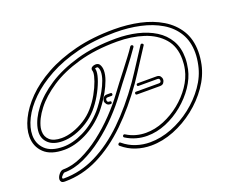

<svg xmlns="http://www.w3.org/2000/svg" viewBox="-123 -938 1404 1172"><g transform="rotate(-20 579.5 -351.5)"><path d="M685 8Q635 8 588 -7.5Q541 -23 501 -57Q497 -60 497 -65Q497 -70 503 -74Q509 -78 514 -73Q551 -42 595 -27.5Q639 -13 685 -13Q755 -13 826 -40.5Q897 -68 958.5 -116Q1020 -164 1063.5 -225.5Q1107 -287 1121 -355Q1130 -397 1130 -433Q1130 -507 1097.5 -561Q1065 -615 1007 -649.5Q949 -684 873.5 -700.5Q798 -717 712 -717Q576 -717 466.5 -689.5Q357 -662 274 -616.5Q191 -571 135 -516Q79 -461 51 -404.5Q23 -348 23 -299Q23 -243 61.5 -206Q100 -169 178 -169Q240 -169 310.5 -203.5Q381 -238 439 -303Q454 -320 473 -347Q492 -374 509.5 -405Q527 -436 538 -466.5Q549 -497 549 -521Q549 -539 541 -552Q539 -554 534 -554Q525 -554 522 -551Q525 -544 525 -534Q525 -509 510.5 -469.5Q496 -430 472 -388.5Q448 -347 419 -314Q389 -280 349 -254.5Q309 -229 267 -215.5Q225 -202 187 -202Q128 -202 96.5 -229.5Q65 -257 65 -300Q65 -314 68 -329Q80 -387 127 -448.5Q174 -510 254.5 -562.5Q335 -615 447.5 -647.5Q560 -680 704 -680Q776 -680 840.5 -665Q905 -650 955 -619Q1005 -588 1033.5 -539.5Q1062 -491 1062 -424Q1062 -408 1060 -390Q1058 -372 1054 -353Q1042 -298 1006.5 -245.5Q971 -193 919 -150Q867 -107 806 -81.5Q745 -56 682 -56Q647 -56 612.5 -65.5Q578 -75 546 -95Q541 -98 541 -103Q541 -108 546 -111.5Q551 -115 557 -111Q586 -93 617.5 -84.5Q649 -76 681 -76Q740 -76 798 -100Q856 -124 905.5 -164Q955 -204 989.5 -254.5Q1024 -305 1035 -357Q1039 -375 1040.5 -391.5Q1042 -408 1042 -423Q1042 -505 996.5 -557.5Q951 -610 874.5 -635Q798 -660 704 -660Q562 -660 452 -628.5Q342 -597 265 -546Q188 -495 143 -436.5Q98 -378 87 -325Q86 -319 85.5 -313Q85 -307 85 -302Q85 -267 110 -244.5Q135 -222 187 -222Q222 -222 261 -235Q300 -248 337.5 -271.5Q375 -295 404 -328Q434 -362 456.5 -402.5Q479 -443 491.5 -478.5Q504 -514 504 -533Q504 -540 503 -543Q502 -545 501.5 -547Q501 -549 501 -551Q501 -562 511 -568Q521 -574 533 -574Q550 -574 558 -563Q569 -546 569 -522Q569 -494 556.5 -460Q544 -426 525.5 -393Q507 -360 487.5 -333Q468 -306 454 -290Q393 -222 319 -185.5Q245 -149 178 -149Q90 -149 46.5 -191Q3 -233 3 -297Q3 -349 32 -409Q61 -469 118 -527Q175 -585 260.5 -632.5Q346 -680 459 -708.5Q572 -737 712 -737Q799 -737 877.5 -720Q956 -703 1017.5 -666Q1079 -629 1114.5 -571.5Q1150 -514 1150 -433Q1150 -395 1141 -351Q1126 -281 1081 -216.5Q1036 -152 972 -101.5Q908 -51 833.5 -21.5Q759 8 685 8ZM114 34Q98 34 92 27.5Q86 21 86 12Q86 -4 100 -21.5Q114 -39 129 -39Q188 -39 251.5 -68.5Q315 -98 377 -145.5Q439 -193 494 -250.5Q549 -308 589 -363Q606 -387 631 -419Q656 -451 682.5 -485.5Q709 -520 732.5 -551Q756 -582 770 -604Q773 -609 779 -609Q784 -609 787.5 -604.5Q791 -600 787 -594Q772 -572 748.5 -540Q725 -508 698.5 -473.5Q672 -439 647 -407Q622 -375 605 -351Q565 -296 509.5 -237.5Q454 -179 389.5 -129.5Q325 -80 258.5 -49.5Q192 -19 129 -19Q126 -19 115.5 -9Q105 1 105 8Q105 14 114 14Q223 14 324 -36Q425 -86 519.5 -177.5Q614 -269 703 -395Q717 -415 738.5 -448Q760 -481 785 -519.5Q810 -558 832 -592Q835 -597 840 -597Q845 -597 849 -592Q853 -587 848 -581Q826 -547 801 -508.5Q776 -470 754.5 -436.5Q733 -403 719 -383Q630 -257 533.5 -163.5Q437 -70 332.5 -18Q228 34 114 34ZM709 -315Q700 -315 700 -324Q700 -333 709 -333H858Q872 -333 872 -347Q872 -361 858 -361H736Q727 -361 727 -369Q727 -378 736 -378H858Q875 -378 882.5 -368Q890 -358 890 -347Q890 -336 882.5 -325.5Q875 -315 858 -315ZM535 -315Q520 -315 512 -325.5Q504 -336 504 -346Q505 -357 512.5 -367.5Q520 -378 535 -378H559Q568 -378 568 -369Q568 -360 559 -360H535Q521 -360 521 -346Q521 -332 535 -332H538Q547 -332 547 -324Q547 -315 538 -315Z"/></g></svg>

Font: Neonderthaw
Style: Regular
Weight: 400
Designer: Robert E. Leuschke
Foundry: Robert E. Leuschke
Version: Version 1.010; ttfautohint (v1.8.3)